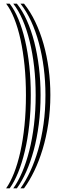

<svg xmlns="http://www.w3.org/2000/svg" viewBox="-20 -820 353 1040"><path d="M110.2 200H91Q119.2 160.8 143.9 107.9Q168.5 55 187 -9.5Q205.5 -74 215.9 -148.4Q226.2 -222.8 226.2 -305.5Q226.2 -380 217.1 -451.2Q208 -522.5 190.6 -587Q173.2 -651.5 148.1 -705.6Q123 -759.8 91 -800H110.2Q144.5 -757.2 171 -701.9Q197.5 -646.5 215.8 -582Q234 -517.5 243.4 -447.5Q252.8 -377.5 252.8 -305.5Q252.8 -224.2 241.6 -150.4Q230.5 -76.5 211 -12Q191.5 52.5 165.6 106Q139.8 159.5 110.2 200ZM71.5 200H52Q78 164 100 112.6Q122 61.2 138.5 -3.4Q155 -68 164.1 -143.9Q173.2 -219.8 173.2 -305Q173.2 -384.8 164.9 -458.5Q156.5 -532.2 140.6 -596.6Q124.8 -661 102.4 -712.6Q80 -764.2 52 -800H71.5Q101.8 -762 125.5 -709.1Q149.2 -656.2 165.8 -591.9Q182.2 -527.5 191 -454.9Q199.8 -382.2 199.8 -305.2Q199.8 -221.5 190 -146.2Q180.2 -71 162.8 -6.4Q145.2 58.2 122 110.2Q98.8 162.2 71.5 200ZM32.5 200H13.2Q36.2 167.5 55.9 117.8Q75.5 68 90 3.4Q104.5 -61.2 112.5 -138.9Q120.5 -216.5 120.5 -304.8Q120.5 -389.8 112.9 -465.8Q105.2 -541.8 91.1 -605.9Q77 -670 57.2 -719.4Q37.5 -768.8 13.2 -800H32.5Q58.8 -766.5 79.8 -716Q100.8 -665.5 115.8 -601.2Q130.8 -537 138.8 -462.1Q146.8 -387.2 146.8 -305Q146.8 -218.2 138.2 -141.5Q129.8 -64.8 114.2 -0.1Q98.8 64.5 78 115.1Q57.2 165.8 32.5 200Z"/></svg>

Font: Big Shoulders Inline Text Thin ExtraBold
Style: Regular
Weight: 800
Version: Version 2.002